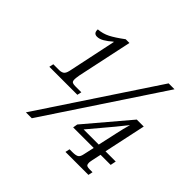

<svg xmlns="http://www.w3.org/2000/svg" viewBox="-166 -924 1129 1129"><g transform="rotate(45 398.5 -359.5)"><path d="M83 -287 89 -314H138Q154 -314 166 -321Q178 -328 184 -354L248 -658H245Q220 -636 198 -623Q176 -610 156 -610Q127 -610 129 -644Q168 -647 201.5 -664Q235 -681 286 -719H317L244 -376Q242 -363 240.5 -352Q239 -341 240 -334Q241 -321 249.5 -317.5Q258 -314 272 -314H322L316 -287ZM175 0 648 -714H697L224 0ZM504 0 510 -28H535Q560 -28 572.5 -34.5Q585 -41 590 -66L605 -134H434L439 -163L666 -431H724L668 -169H753L746 -134H662L650 -78Q645 -57 647 -46Q648 -34 656.5 -31Q665 -28 678 -28H701L695 0ZM486 -169H612L638 -287Q643 -311 649 -335Q655 -359 661 -380Q653 -370 638 -351.5Q623 -333 607 -313Z"/></g></svg>

Font: Noto Serif SemiCondensed Light
Style: Italic
Weight: 300
Width: 4
Italic angle: -12°
Designer: Monotype Design Team
Foundry: Monotype Imaging Inc.
Version: Version 2.013; ttfautohint (v1.8.4.7-5d5b)